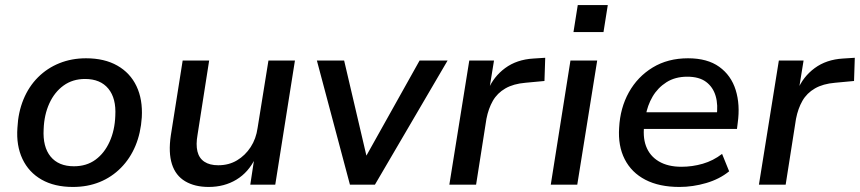

<svg xmlns="http://www.w3.org/2000/svg" viewBox="-20 -732 3408 761"><path d="M269 9Q196 9 145 -20Q94 -49 69 -102Q44 -155 49 -225Q52 -287 73 -338Q94 -389 130.5 -425.5Q167 -462 215.5 -481.5Q264 -501 321 -501Q394 -501 445 -472Q496 -443 521 -390.5Q546 -338 542 -267Q538 -205 517 -154.5Q496 -104 459.5 -67Q423 -30 375 -10.5Q327 9 269 9ZM273 -73Q323 -73 358.5 -99Q394 -125 414.5 -170.5Q435 -216 437 -273Q441 -342 409.5 -380.5Q378 -419 317 -419Q268 -419 232 -393Q196 -367 175.5 -322Q155 -277 153 -220Q149 -150 180.5 -111.5Q212 -73 273 -73Z M807 9Q752 9 714 -13.5Q676 -36 661.5 -81.5Q647 -127 657 -195L704 -492H809L763 -198Q756 -159 762.5 -132Q769 -105 790 -91Q811 -77 845 -77Q887 -77 919.5 -96.5Q952 -116 973.5 -149Q995 -182 1001 -225L1044 -492H1149L1071 0H972L988 -105H992Q965 -49 917 -20Q869 9 807 9Z M1367 0 1236 -492H1344L1437 -95H1421L1643 -492H1754L1466 0Z M1761 0 1840 -492H1938L1919 -375H1914Q1936 -428 1982 -462Q2028 -496 2094 -500L2141 -503L2138 -411L2063 -404Q2015 -400 1983 -381.5Q1951 -363 1933.5 -332.5Q1916 -302 1908 -261L1867 0Z M2253 -605 2270 -712H2389L2372 -605ZM2163 0 2241 -492H2347L2268 0Z M2673 9Q2593 9 2538 -19.5Q2483 -48 2456 -101Q2429 -154 2434 -226Q2438 -304 2472.5 -366Q2507 -428 2567 -464.5Q2627 -501 2707 -501Q2784 -501 2831 -467Q2878 -433 2896 -375Q2914 -317 2904 -245L2901 -221H2513L2523 -287H2839L2820 -269Q2827 -316 2816.5 -351.5Q2806 -387 2778.5 -407.5Q2751 -428 2704 -428Q2656 -428 2621.5 -406Q2587 -384 2566.5 -349Q2546 -314 2539 -272L2535 -247Q2526 -192 2540.5 -153Q2555 -114 2591 -92.5Q2627 -71 2681 -71Q2724 -71 2765.5 -83Q2807 -95 2842 -122L2870 -53Q2832 -22 2779 -6.5Q2726 9 2673 9Z M2988 0 3067 -492H3165L3146 -375H3141Q3163 -428 3209 -462Q3255 -496 3321 -500L3368 -503L3365 -411L3290 -404Q3242 -400 3210 -381.5Q3178 -363 3160.5 -332.5Q3143 -302 3135 -261L3094 0Z"/></svg>

Font: Nunito Sans 10pt SemiBold
Style: Italic
Weight: 600
Italic angle: -9°
Designer: Vernon Adams
Foundry: Vernon Adams
Version: Version 3.101;gftools[0.9.27]